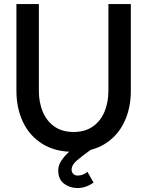

<svg xmlns="http://www.w3.org/2000/svg" viewBox="-20 -743 731 953"><path d="M172.9 -722.7V-293Q172.9 -233.9 192.6 -187.5Q212.4 -141.1 250.7 -114.5Q289.1 -87.9 345.2 -87.9Q401.4 -87.9 439.9 -114.5Q478.5 -141.1 498.3 -187.5Q518.1 -233.9 518.1 -293V-722.7H629.4V-293Q629.4 -205.1 596.4 -136.5Q563.5 -67.9 500.2 -28.6Q437 10.7 345.2 10.7Q253.9 10.7 190.7 -28.6Q127.4 -67.9 94.5 -136.5Q61.5 -205.1 61.5 -293V-722.7ZM414.1 109.9 444.3 163.1Q406.7 190.4 364.3 190.4Q327.6 190.4 298.3 168.9Q269 147.5 269 101.6Q269 78.1 283.9 55.4Q298.8 32.7 319.8 13.4Q340.8 -5.9 360.6 -20.3Q380.4 -34.7 390.1 -41L431.2 0Q391.6 28.3 363.5 51.8Q335.4 75.2 335.4 99.6Q335.4 111.8 344 120.1Q352.5 128.4 365.2 128.4Q392.1 128.4 414.1 109.9Z"/></svg>

Font: Giphurs Medium
Style: Regular
Weight: 500
Version: Version 0.920; ttfautohint (v1.8.4.7-5d5b)